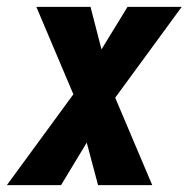

<svg xmlns="http://www.w3.org/2000/svg" viewBox="-38 -540 558 560"><path d="M-18 0 176 -265 68 -520H226L258 -396L334 -520H492L298 -255L406 0H248L215 -124L140 0Z"/></svg>

Font: Iosevka Heavy Oblique
Style: Regular
Weight: 900
Italic angle: -9°
Monospace: yes
Designer: Belleve Invis
Foundry: Belleve Invis
Version: Version 32.5.0; ttfautohint (v1.8.4)